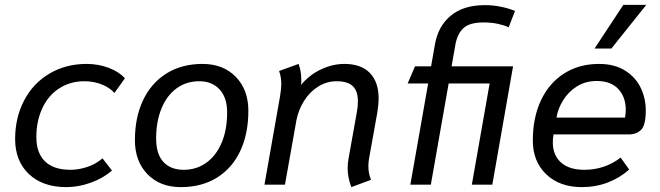

<svg xmlns="http://www.w3.org/2000/svg" viewBox="-20 -757 2704 787"><path d="M42 -187Q42 -275 79 -345.5Q116 -416 183 -455.5Q250 -495 335 -495Q383 -495 425.5 -479Q468 -463 492 -436L449 -376Q431 -397 398 -410.5Q365 -424 326 -424Q268 -424 223 -395Q178 -366 153.5 -313.5Q129 -261 129 -195Q129 -130 164.5 -95.5Q200 -61 269 -61Q303 -61 338.5 -73Q374 -85 400 -108L439 -58Q404 -27 353 -8.5Q302 10 252 10Q155 10 98.5 -43.5Q42 -97 42 -187Z M533 -182Q533 -276 566.5 -346.5Q600 -417 662.5 -456Q725 -495 810 -495Q895 -495 946.5 -442Q998 -389 998 -303Q998 -209 965 -138.5Q932 -68 869.5 -29Q807 10 721 10Q636 10 584.5 -43Q533 -96 533 -182ZM911 -296Q911 -357 880 -390.5Q849 -424 797 -424Q744 -424 704 -395Q664 -366 642 -312.5Q620 -259 620 -190Q620 -125 650 -93Q680 -61 733 -61Q786 -61 826.5 -90.5Q867 -120 889 -173Q911 -226 911 -296Z M1405 -67Q1405 -89 1409 -109L1443 -299Q1447 -320 1447 -342Q1447 -384 1426 -404Q1405 -424 1359 -424Q1319 -424 1284 -402Q1249 -380 1226 -343Q1203 -306 1195 -264L1148 0H1064L1128 -363Q1133 -393 1133 -413Q1133 -441 1124 -466L1204 -495Q1215 -466 1215 -428Q1215 -415 1214 -409Q1248 -450 1295.5 -472.5Q1343 -495 1392 -495Q1460 -495 1496 -458Q1532 -421 1532 -353Q1532 -331 1527 -298L1493 -109Q1490 -93 1490 -77Q1490 -44 1501 -20L1420 10Q1405 -30 1405 -67Z M1998 0H1914L1987 -415H1819L1746 0H1662L1735 -415H1651L1681 -485H1747L1763 -576Q1776 -650 1828 -693Q1880 -736 1968 -736Q2002 -736 2035 -729Q2068 -722 2091 -712L2065 -645Q2049 -653 2022 -659Q1995 -665 1962 -665Q1905 -665 1880 -642Q1855 -619 1847 -576L1831 -485H2083Z M2164 -181Q2164 -275 2197.5 -346Q2231 -417 2292.5 -456Q2354 -495 2435 -495Q2499 -495 2542.5 -467.5Q2586 -440 2606.5 -396.5Q2627 -353 2627 -305Q2627 -244 2608 -225Q2589 -206 2557 -206H2249Q2246 -190 2246 -173Q2246 -121 2279.5 -91Q2313 -61 2375 -61Q2459 -61 2524 -111L2559 -62Q2521 -28 2471.5 -9Q2422 10 2365 10Q2274 10 2219 -42.5Q2164 -95 2164 -181ZM2542 -275Q2545 -292 2545 -307Q2545 -359 2514.5 -392Q2484 -425 2426 -425Q2380 -425 2345 -403Q2310 -381 2288.5 -346.5Q2267 -312 2261 -275ZM2535 -737H2629L2486 -558H2417Z"/></svg>

Font: Niramit
Style: Italic
Weight: 400
Italic angle: -10°
Version: Version 1.000; ttfautohint (v1.6)